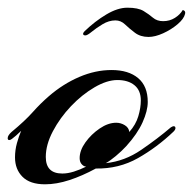

<svg xmlns="http://www.w3.org/2000/svg" viewBox="-40 -470 501 499"><path d="M77 9Q38 9 18.5 -10.5Q-1 -30 -1 -61Q-1 -80 4 -98Q9 -116 15 -130Q8 -123 1.5 -117.5Q-5 -112 -9 -109Q-13 -106 -16 -106Q-20 -106 -20 -111Q-20 -118 -10 -127Q25 -156 45 -178.5Q65 -201 87 -220Q124 -252 166 -270Q208 -288 250 -288Q294 -288 319 -267Q344 -246 344 -205Q344 -182 330.5 -152Q317 -122 288 -90Q276 -77 261 -64.5Q246 -52 235 -46Q284 -51 327 -80.5Q370 -110 404 -139Q409 -142 411 -142Q416 -142 416 -137Q416 -133 411 -128Q368 -87 318.5 -59Q269 -31 209 -32Q174 -13 140.5 -2Q107 9 77 9ZM122 -19Q136 -19 152 -24Q168 -29 184 -37Q178 -37 172.5 -43Q167 -49 167 -59Q167 -79 182 -100Q197 -121 219 -136Q241 -151 262 -151Q274 -151 284.5 -144.5Q295 -138 296 -127Q313 -146 319.5 -168Q326 -190 326 -209Q326 -235 309.5 -248.5Q293 -262 265 -262Q238 -262 205.5 -243Q173 -224 144.5 -194Q116 -164 97.5 -129Q79 -94 79 -62Q79 -19 122 -19ZM346 -374Q325 -374 310.5 -385Q296 -396 285 -406.5Q274 -417 260 -417Q243 -417 226.5 -407Q210 -397 198.5 -387.5Q187 -378 182 -378Q176 -378 176 -382Q176 -385 180 -389Q207 -415 236.5 -432.5Q266 -450 291 -450Q319 -450 333 -441.5Q347 -433 357.5 -424Q368 -415 384 -415Q401 -415 414.5 -423.5Q428 -432 435 -444Q443 -442 441 -434Q438 -421 421.5 -407Q405 -393 384 -383.5Q363 -374 346 -374Z"/></svg>

Font: Arizonia
Style: Regular
Weight: 400
Designer: Robert E. Leuschke
Foundry: Robert E. Leuschke
Version: Version 1.010; ttfautohint (v1.8.4.7-5d5b)